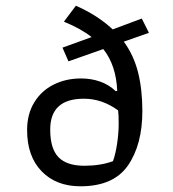

<svg xmlns="http://www.w3.org/2000/svg" viewBox="-20 -637 607 673"><path d="M75 -181Q75 -237 100 -278Q125 -319 168 -340.5Q211 -362 264 -362Q300 -362 331 -351Q362 -340 385 -318H391Q387 -409 342 -465L220 -422L199 -470L301 -507Q265 -536 204 -561L246 -617Q323 -583 375 -534L477 -572L502 -522L414 -491Q449 -443 464 -383Q479 -323 479 -248Q479 -130 428.5 -57Q378 16 262 16Q177 16 126 -36.5Q75 -89 75 -181ZM376 -72Q385 -97 390.5 -133.5Q396 -170 396 -205Q396 -236 394 -250Q338 -291 274 -291Q156 -291 156 -183Q156 -116 185 -86Q214 -56 276 -56Q332 -56 376 -72Z"/></svg>

Font: Athiti Medium
Style: Regular
Weight: 500
Designer: CadsonDemak Team
Foundry: CadsonDemak
Version: Version 1.033